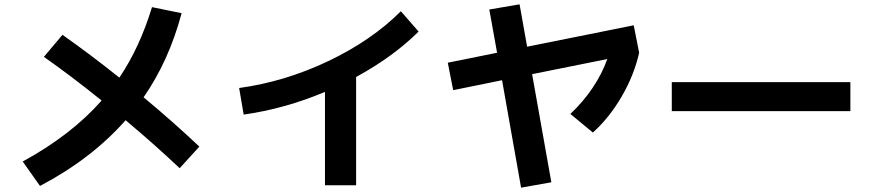

<svg xmlns="http://www.w3.org/2000/svg" viewBox="-20 -807 4040 888"><path d="M183 -544 269 -646Q398 -555 532 -448Q626 -587 683 -774L820 -746Q761 -525 644 -357Q779 -245 902 -129L811 -29Q699 -135 561 -251Q403 -72 165 53L85 -60Q309 -182 450 -342Q310 -455 183 -544Z M1086 -400Q1298 -429 1498.5 -524.5Q1699 -620 1834 -755L1916 -661Q1798 -544 1627 -451V50H1483V-382Q1298 -304 1107 -277Z M2243 -763 2383 -787 2418 -591 2911 -690 2936 -563Q2913 -460 2855.5 -361Q2798 -262 2722 -194L2618 -280Q2738 -394 2789 -534L2441 -464L2530 36L2390 61L2302 -436L2076 -390L2051 -517L2279 -563Z M3087 -293V-427H3913V-293Z"/></svg>

Font: M PLUS 1p
Style: Bold
Weight: 700
Version: Version 1.062